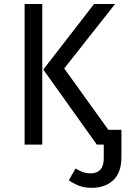

<svg xmlns="http://www.w3.org/2000/svg" viewBox="-20 -708 640 940"><path d="M464.5 -72.5H574.5V0H464.5ZM187 0H100.5V-688.5H187ZM192 -367.5 440.5 -688.5H543.5L294.5 -373L562.5 0H454ZM429.5 211.5Q390.5 211.5 362.8 199.8Q335 188 317 174.5L349.5 117Q367.5 127.5 384 134Q400.5 140.5 425.5 140.5Q455.5 140.5 471.8 122.2Q488 104 488 65.5V-1H574.5V60.5Q574.5 136.5 534.8 174Q495 211.5 429.5 211.5Z"/></svg>

Font: Fast_Mono
Style: Regular
Weight: 400
Monospace: yes
Designer: Carrois Corporate, Edenspiekermann AG, Nikita Prokopov
Foundry: Carrois Corporate, Edenspiekermann AG, Nikita Prokopov
Version: Version 5.002